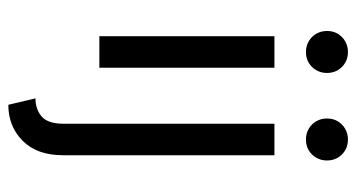

<svg xmlns="http://www.w3.org/2000/svg" viewBox="-216 -416 848 457"><g transform="rotate(90 208.5 -188.0)"><path d="M66.7 0V-416.7H141.7V0ZM104.2 -491.7Q90.3 -491.7 78.8 -498.3Q67.4 -504.9 60.8 -516.3Q54.2 -527.8 54.2 -541.7Q54.2 -556.2 60.8 -567.4Q67.4 -578.5 78.8 -585.1Q90.3 -591.7 104.2 -591.7Q118.8 -591.7 129.9 -585.1Q141 -578.5 147.6 -567.4Q154.2 -556.2 154.2 -541.7Q154.2 -527.8 147.6 -516.3Q141 -504.9 129.9 -498.3Q118.8 -491.7 104.2 -491.7ZM229.9 216.7 214.6 152.1Q240.3 152.1 257.6 137.5Q275 122.9 275 84.7V-416.7H350V86.1Q350 148.6 315.6 182.6Q281.2 216.7 229.9 216.7ZM312.5 -491.7Q298.6 -491.7 287.2 -498.3Q275.7 -504.9 269.1 -516.3Q262.5 -527.8 262.5 -541.7Q262.5 -556.2 269.1 -567.4Q275.7 -578.5 287.2 -585.1Q298.6 -591.7 312.5 -591.7Q327.1 -591.7 338.2 -585.1Q349.3 -578.5 355.9 -567.4Q362.5 -556.2 362.5 -541.7Q362.5 -527.8 355.9 -516.3Q349.3 -504.9 338.2 -498.3Q327.1 -491.7 312.5 -491.7Z"/></g></svg>

Font: Afacad Flux
Style: Regular
Weight: 400
Designer: Kristian Moeller
Foundry: Dicotype
Version: Version 1.100